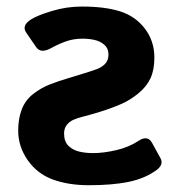

<svg xmlns="http://www.w3.org/2000/svg" viewBox="-20 -542 531 572"><path d="M34.2 -152.8Q34.2 -188.5 44.9 -216.3Q55.7 -244.1 79.1 -262.2Q102.5 -280.3 127.4 -290Q156.2 -301.3 184.1 -309.3Q211.9 -317.4 239.3 -326.2Q252.4 -330.6 266.8 -335.4Q281.2 -340.3 292.2 -350.8Q303.2 -361.3 303.2 -379.9Q303.2 -397.5 291.3 -408.2Q279.3 -418.9 262.2 -422.9Q245.1 -426.8 226.6 -426.8Q199.2 -426.8 177 -418.9Q154.8 -411.1 131.8 -398.4Q101.6 -381.8 87.9 -401.4L58.1 -444.8Q43.5 -465.8 72.8 -484.4Q91.3 -496.1 134.8 -509.3Q178.2 -522.5 224.1 -522.5Q292 -522.5 337.4 -508.3Q382.8 -494.1 411.4 -457Q439.9 -419.9 439.9 -370.6Q439.9 -334 428.5 -309.1Q417 -284.2 392.3 -263.9Q367.7 -243.7 341.8 -232.4Q310.5 -218.8 276.6 -208.5Q242.7 -198.2 224.6 -193.8Q210.9 -190.4 198.7 -185.1Q186.5 -179.7 178.7 -169.4Q170.9 -159.2 170.9 -144.5Q170.9 -120.1 184.1 -107.4Q197.3 -94.7 216.3 -90.3Q235.4 -85.9 257.3 -85.9Q288.6 -85.9 326.4 -94.7Q364.3 -103.5 392.1 -122.1Q419.9 -140.6 433.1 -116.2L458 -70.8Q468.8 -51.3 444.8 -34.2Q410.6 -9.8 362.3 0Q314 9.8 245.1 9.8Q183.6 9.8 137.2 -7.3Q90.8 -24.4 62.5 -64.9Q34.2 -105.5 34.2 -152.8Z"/></svg>

Font: Istok Web
Style: Bold
Weight: 700
Designer: Andrey V. Panov
Foundry: Andrey V. Panov
Version: Version 1.0.2g